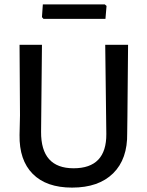

<svg xmlns="http://www.w3.org/2000/svg" viewBox="-20 -846 671 874"><path d="M457 -826 465 -819 460 -760H178L171 -768L175 -826ZM563 -642 560 -316 559 -240Q561 -122 495 -57Q429 8 308 8Q191 8 129 -54.5Q67 -117 69 -232L71 -321L69 -642H171L167 -246Q166 -80 315 -80Q465 -80 464 -236L459 -642Z"/></svg>

Font: Alegreya Sans SC Medium
Style: Regular
Weight: 500
Designer: Juan Pablo del Peral
Foundry: Huerta Tipografica
Version: Version 2.001;PS 002.001;hotconv 1.0.88;makeotf.lib2.5.64775